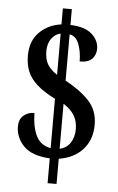

<svg xmlns="http://www.w3.org/2000/svg" viewBox="-57 -800 566 918"><g transform="rotate(5 225.5 -340.5)"><path d="M207 -40Q120 -45 81 -85.5Q42 -126 42 -179Q42 -214 63.5 -232Q85 -250 115 -250Q117 -179 138 -138.5Q159 -98 207 -89V-326Q151 -354 119 -383Q87 -412 73.5 -445Q60 -478 60 -521Q60 -591 102 -633Q144 -675 207 -683V-760H250V-684Q319 -682 353 -652Q387 -622 387 -581Q387 -553 369 -533.5Q351 -514 309 -514Q309 -560 295 -597Q281 -634 250 -639V-417Q321 -379 364 -333.5Q407 -288 407 -219Q407 -146 364.5 -99.5Q322 -53 250 -42V79H207ZM207 -639Q181 -634 163.5 -610Q146 -586 146 -550Q146 -511 160.5 -486.5Q175 -462 207 -441ZM250 -90Q283 -97 301 -124Q319 -151 319 -190Q319 -227 302.5 -255Q286 -283 250 -306Z"/></g></svg>

Font: Noto Serif Georgian ExtraCondensed SemiBold
Style: Regular
Weight: 600
Width: 2
Designer: Monotype Design Team, Akaki Razmadze
Foundry: Google LLC
Version: Version 2.003; ttfautohint (v1.8.4.7-5d5b)